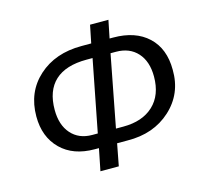

<svg xmlns="http://www.w3.org/2000/svg" viewBox="-101 -808 998 929"><g transform="rotate(-15 397.5 -344.0)"><path d="M313 -105H292Q185 -105 123 -166Q60 -228 60 -331Q60 -453 143.5 -528.5Q227 -604 359 -604H408L426 -693H518L500 -604H518Q629 -604 692.5 -544.5Q756 -485 756 -379Q758 -259 672.5 -181Q587 -103 456 -105H404L383 5H291ZM486 -534 417 -175H454Q550 -175 605 -226.5Q660 -278 660 -371Q660 -447 620.5 -490.5Q581 -534 513 -534ZM326 -175 396 -534H366Q261 -534 207.5 -484.5Q154 -435 154 -339Q154 -263 193 -219Q232 -175 298 -175Z"/></g></svg>

Font: Libra Sans
Style: Italic
Weight: 400
Italic angle: -12°
Foundry: Context Ltd
Version: Version 1.002